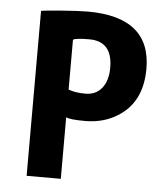

<svg xmlns="http://www.w3.org/2000/svg" viewBox="-49 -689 637 733"><g transform="rotate(5 270.0 -322.5)"><path d="M80 0V-632Q94 -635 159 -640Q224 -645 258 -645Q500 -645 500 -447Q500 -324 416 -267Q360 -228 284 -228Q224 -228 211 -236V0ZM211 -533V-342Q237 -332 276 -332Q316 -332 339 -360.5Q362 -389 362 -439Q362 -540 273 -540Q222 -540 211 -533Z"/></g></svg>

Font: Tajawal
Style: Bold
Weight: 700
Designer: Boutros Fonts
Foundry: Created by Boutros International 2017
Version: Version 1.700